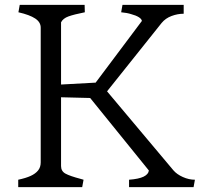

<svg xmlns="http://www.w3.org/2000/svg" viewBox="-20 -770 867 790"><path d="M782 -30.5 776.5 0H511V-30.5Q551.2 -33.5 571 -43.2Q590.8 -53 592.5 -68.5L351 -366.8L231.2 -369.8V-86.8Q231.2 -65.5 249.6 -55.5Q268 -45.5 311 -34.2Q317.8 -32.8 323.8 -30.5L318.2 0H55V-30.5Q86.5 -37.2 106.1 -46.2Q125.8 -55.2 136.6 -68.5Q147.5 -81.8 147.5 -101.8V-656.5Q147.5 -678.8 124.8 -693.9Q102 -709 55.8 -719.5L61.2 -750H328.2L329 -719.5Q284 -710.5 261.8 -702.5Q239.5 -694.5 231.2 -678.2V-422.2L373.5 -430L563.8 -683.8Q562.8 -692 550.9 -699.4Q539 -706.8 519.8 -711.8Q503.5 -717.2 478.5 -719.5L484 -750H735.8V-713.5Q710.8 -713.5 685.9 -704.2Q661 -695 645 -675.5L420.5 -394.2L693.5 -69.2Q707.5 -52.8 732.4 -41.6Q757.2 -30.5 782 -30.5Z"/></svg>

Font: TMT Limkin
Style: Regular
Weight: 400
Designer: Gabriel Drozdov
Version: Version 1.000;Glyphs 3.1.2 (3151)